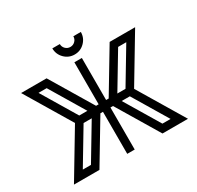

<svg xmlns="http://www.w3.org/2000/svg" viewBox="-173 -1032 1271 1236"><g transform="rotate(-30 463.0 -414.5)"><path d="M886.7 0H697.3L509.8 -312.5H490.7V0H435.1V-312.5H416L228.5 0H39.1L243.2 -340.3L39.1 -680.7H228.5L416 -368.2H435.1V-680.7H490.7V-368.2H509.8L697.3 -680.7H886.7L682.6 -340.3ZM197.3 -55.2 351.6 -312.5H291L136.7 -55.2ZM351.6 -368.2 197.3 -625.5H136.7L291 -368.2ZM634.8 -368.2 789.1 -625.5H728.5L574.2 -368.2ZM789.1 -55.2 634.8 -312.5H574.2L728.5 -55.2ZM462.9 -722.7Q418.9 -722.7 387.9 -753.9Q356.9 -785.2 356.9 -829.1H412.6Q412.6 -808.1 427.2 -793.5Q441.9 -778.8 462.9 -778.8Q483.9 -778.8 498.5 -793.5Q513.2 -808.1 513.2 -829.1H568.8Q568.8 -785.2 537.8 -753.9Q506.8 -722.7 462.9 -722.7Z"/></g></svg>

Font: X Company
Style: Regular
Weight: 400
Designer: GGBotNet
Foundry: GGBotNet
Version: 0.90